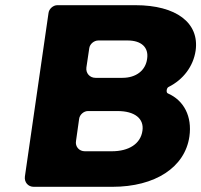

<svg xmlns="http://www.w3.org/2000/svg" viewBox="-20 -720 776 740"><path d="M167 -670 76 -40C73 -18 88 0 110 0H413C578 0 693 -75 710 -194C721 -271 689 -333 627 -360C619 -363 622 -382 630 -385C686 -413 725 -464 734 -525C749 -632 659 -700 502 -700H201C185 -700 169 -686 167 -670ZM359 -564H472C524 -564 554 -538 547 -493C541 -448 504 -420 452 -420H348C326 -420 310 -438 313 -460L324 -534C326 -550 342 -564 359 -564ZM319 -292H433C499 -292 536 -263 529 -216C522 -166 477 -137 411 -137H307C285 -137 269 -155 273 -177L285 -262C287 -278 303 -292 319 -292Z"/></svg>

Font: Trueno
Style: RoundBdIt
Weight: 700
Designer: Julieta Ulanovsky, Jasper
Foundry: Julieta Ulanovsky, Cannot Into Space Fonts
Version: Version 3.001